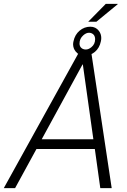

<svg xmlns="http://www.w3.org/2000/svg" viewBox="-42 -965 654 985"><path d="M531 0H472.5L444.5 -200.5H145L35.5 0H-22.5L371 -711H424ZM437 -250.5 383 -634 381.5 -634.5 172 -250.5ZM452.5 -853.5H410.5L500.5 -945H561.5L562 -943.5ZM391.5 -679.5Q363 -679.5 346.5 -700.5Q333.5 -716 333 -737Q333 -745 335 -753Q342 -787 366.2 -807.5Q390.5 -828 421.5 -828Q449 -828 465.5 -806.5Q477.5 -790.5 477.5 -770Q477.5 -761.5 475.5 -753Q468.5 -719 445.2 -699.2Q422 -679.5 391.5 -679.5ZM398 -711Q412.5 -711 427 -723Q446 -738.5 446 -764Q446 -776 440 -785Q431 -796.5 415 -797Q400 -797 385.5 -784Q366 -767 366 -742Q366 -730.5 372 -722.5Q381.5 -711 398 -711Z"/></svg>

Font: Roberto Sans Light
Style: Italic
Weight: 300
Italic angle: -11°
Designer: Google
Version: Version 1.00;June 11, 2020;FontCreator 12.0.0.2522 64-bit; t